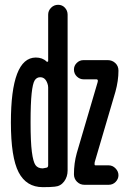

<svg xmlns="http://www.w3.org/2000/svg" viewBox="-20 -770 540 800"><path d="M299.8 -131.8 385.7 -423.8Q387.7 -429.7 387.7 -433.6Q387.7 -438.5 382.8 -439.5H328.1Q312.5 -439.5 300.3 -451.2Q288.1 -462.9 288.1 -480.5Q288.1 -496.1 299.8 -507.8Q311.5 -519.5 328.1 -519.5H428.7Q447.3 -519.5 460.4 -507.3Q473.6 -495.1 473.6 -475.6Q473.6 -433.6 460.9 -387.7L375 -95.7Q374 -92.8 374 -85.9Q374 -81.1 377.9 -81.1H432.6Q449.2 -81.1 461.4 -68.4Q473.6 -55.7 473.6 -40Q473.6 -24.4 461.9 -12.2Q450.2 0 432.6 0H332Q313.5 0 300.8 -12.7Q288.1 -25.4 288.1 -43.9Q288.1 -89.8 299.8 -131.8ZM147.5 -448.2Q132.8 -448.2 124.5 -435.1Q116.2 -421.9 111.8 -380.4Q107.4 -338.9 107.4 -259.8Q107.4 -178.7 112.8 -137.2Q118.2 -95.7 127.9 -82Q137.7 -68.4 158.2 -68.4Q159.2 -68.4 173.8 -71.3Q180.7 -72.3 180.7 -82V-405.3Q180.7 -414.1 177.7 -421.9Q168.9 -448.2 147.5 -448.2ZM158.2 9.8Q89.8 9.8 57.6 -52.2Q25.4 -114.3 25.4 -259.8Q25.4 -529.3 128.9 -530.3Q157.2 -530.3 173.8 -513.7Q175.8 -511.7 178.2 -512.7Q180.7 -513.7 180.7 -515.6V-709Q180.7 -725.6 192.9 -737.8Q205.1 -750 222.2 -750Q239.3 -750 250.5 -737.8Q261.7 -725.6 261.7 -709V-59.6Q261.7 -33.2 247.1 -13.7Q232.4 5.9 208 7.8Q192.4 9.8 158.2 9.8Z"/></svg>

Font: Rounded Mgen+ 1mn medium
Style: Regular
Weight: 500
Designer: [Source Han Sans]
Ryoko NISHIZUKA  (kana & ideographs); Paul D. Hunt (Latin, Greek & Cyrillic); Wenlong ZHANG  (bopomofo
Version: Version 1.059.20150602